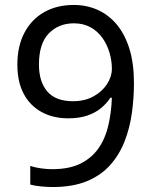

<svg xmlns="http://www.w3.org/2000/svg" viewBox="-20 -744 612 774"><path d="M520 -409Q520 -348 511.5 -287.5Q503 -227 482 -173.5Q461 -120 424 -78.5Q387 -37 330 -13.5Q273 10 192 10Q172 10 145.5 7.5Q119 5 102 0V-75Q120 -69 144 -65.5Q168 -62 190 -62Q260 -62 305.5 -85Q351 -108 378 -147.5Q405 -187 417 -239.5Q429 -292 431 -350H425Q410 -327 387 -308Q364 -289 331.5 -278Q299 -267 255 -267Q194 -267 147.5 -292.5Q101 -318 75.5 -366Q50 -414 50 -483Q50 -558 78.5 -612Q107 -666 158 -695Q209 -724 278 -724Q329 -724 373 -704.5Q417 -685 450 -646Q483 -607 501.5 -548Q520 -489 520 -409ZM278 -650Q216 -650 176.5 -609Q137 -568 137 -484Q137 -415 170.5 -375.5Q204 -336 274 -336Q322 -336 357 -355.5Q392 -375 411.5 -405Q431 -435 431 -467Q431 -499 421.5 -531.5Q412 -564 393 -591Q374 -618 345 -634Q316 -650 278 -650Z"/></svg>

Font: ing115
Style: Regular
Weight: 400
Designer: Monotype Design Team
Foundry: Monotype Imaging Inc.
Version: Version 2.013